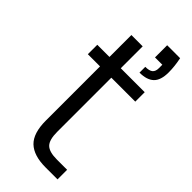

<svg xmlns="http://www.w3.org/2000/svg" viewBox="-245 -806 850 850"><g transform="rotate(45 179.5 -381.5)"><path d="M325.2 -763.2Q334 -720.7 334 -683.1Q334 -633.8 311.5 -612.3Q289.1 -590.8 243.2 -590.8V-627Q268.6 -627 279.3 -636.2Q290 -645.5 290 -665V-687H244.1V-763.2ZM23.9 -486.8V-545.9H100.1V-683.1H170.9V-545.9H320.8V-486.8H170.9V-147.9Q170.9 -97.7 189.7 -78.9Q208.5 -60.1 256.8 -60.1H320.8V0H246.1Q171.9 0 136 -34.2Q100.1 -68.4 100.1 -147.9V-486.8Z"/></g></svg>

Font: PoppinsZ Light
Style: Regular
Weight: 300
Designer: Ninad Kale (Devanagari), Jonny Pinhorn (Latin)
Foundry: Indian Type Foundry
Version: Version 3.002;FEAKit 1.0